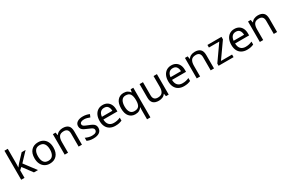

<svg xmlns="http://www.w3.org/2000/svg" viewBox="183 -2437 6502 4354"><g transform="rotate(-30 3433.5 -260.0)"><path d="M172 -363Q172 -347 170.5 -321Q169 -295 168 -276H172Q178 -284 190 -299Q202 -314 214.5 -329.5Q227 -345 236 -355L407 -536H510L293 -307L525 0H419L233 -250L172 -197V0H85V-760H172Z M1085 -269Q1085 -136 1017.5 -63Q950 10 835 10Q764 10 708.5 -22.5Q653 -55 621 -117.5Q589 -180 589 -269Q589 -402 656 -474Q723 -546 838 -546Q911 -546 966.5 -513.5Q1022 -481 1053.5 -419.5Q1085 -358 1085 -269ZM680 -269Q680 -174 717.5 -118.5Q755 -63 837 -63Q918 -63 956 -118.5Q994 -174 994 -269Q994 -364 956 -418Q918 -472 836 -472Q754 -472 717 -418Q680 -364 680 -269Z M1482 -546Q1578 -546 1627 -499.5Q1676 -453 1676 -349V0H1589V-343Q1589 -472 1469 -472Q1380 -472 1346 -422Q1312 -372 1312 -278V0H1224V-536H1295L1308 -463H1313Q1339 -505 1385 -525.5Q1431 -546 1482 -546Z M2191 -148Q2191 -70 2133 -30Q2075 10 1977 10Q1921 10 1880.5 1Q1840 -8 1809 -24V-104Q1841 -88 1886.5 -74.5Q1932 -61 1979 -61Q2046 -61 2076 -82.5Q2106 -104 2106 -140Q2106 -160 2095 -176Q2084 -192 2055.5 -208Q2027 -224 1974 -244Q1922 -264 1885 -284Q1848 -304 1828 -332Q1808 -360 1808 -404Q1808 -472 1863.5 -509Q1919 -546 2009 -546Q2058 -546 2100.5 -536.5Q2143 -527 2180 -510L2150 -440Q2116 -454 2079 -464Q2042 -474 2003 -474Q1949 -474 1920.5 -456.5Q1892 -439 1892 -409Q1892 -387 1905 -371.5Q1918 -356 1948.5 -341.5Q1979 -327 2030 -307Q2081 -288 2117 -268Q2153 -248 2172 -219.5Q2191 -191 2191 -148Z M2528 -546Q2597 -546 2646.5 -516Q2696 -486 2722.5 -431.5Q2749 -377 2749 -304V-251H2382Q2384 -160 2428.5 -112.5Q2473 -65 2553 -65Q2604 -65 2643.5 -74.5Q2683 -84 2725 -102V-25Q2684 -7 2644 1.5Q2604 10 2549 10Q2473 10 2414.5 -21Q2356 -52 2323.5 -113.5Q2291 -175 2291 -264Q2291 -352 2320.5 -415Q2350 -478 2403.5 -512Q2457 -546 2528 -546ZM2527 -474Q2464 -474 2427.5 -433.5Q2391 -393 2384 -321H2657Q2656 -389 2625 -431.5Q2594 -474 2527 -474Z M3242 11Q3242 -7 3243 -31Q3244 -55 3247 -72H3241Q3218 -38 3177.5 -14Q3137 10 3073 10Q2976 10 2915.5 -59.5Q2855 -129 2855 -267Q2855 -405 2916.5 -475.5Q2978 -546 3076 -546Q3139 -546 3179 -522Q3219 -498 3243 -463H3247L3260 -536H3330V240H3242ZM3090 -63Q3173 -63 3207.5 -108.5Q3242 -154 3243 -248V-266Q3243 -368 3209 -420.5Q3175 -473 3088 -473Q3016 -473 2981 -416.5Q2946 -360 2946 -265Q2946 -170 2981.5 -116.5Q3017 -63 3090 -63Z M3948 -536V0H3876L3863 -71H3859Q3833 -29 3787 -9.5Q3741 10 3689 10Q3592 10 3543 -36.5Q3494 -83 3494 -185V-536H3583V-191Q3583 -63 3702 -63Q3791 -63 3825.5 -113Q3860 -163 3860 -257V-536Z M4325 -546Q4394 -546 4443.5 -516Q4493 -486 4519.5 -431.5Q4546 -377 4546 -304V-251H4179Q4181 -160 4225.5 -112.5Q4270 -65 4350 -65Q4401 -65 4440.5 -74.5Q4480 -84 4522 -102V-25Q4481 -7 4441 1.5Q4401 10 4346 10Q4270 10 4211.5 -21Q4153 -52 4120.5 -113.5Q4088 -175 4088 -264Q4088 -352 4117.5 -415Q4147 -478 4200.5 -512Q4254 -546 4325 -546ZM4324 -474Q4261 -474 4224.5 -433.5Q4188 -393 4181 -321H4454Q4453 -389 4422 -431.5Q4391 -474 4324 -474Z M4940 -546Q5036 -546 5085 -499.5Q5134 -453 5134 -349V0H5047V-343Q5047 -472 4927 -472Q4838 -472 4804 -422Q4770 -372 4770 -278V0H4682V-536H4753L4766 -463H4771Q4797 -505 4843 -525.5Q4889 -546 4940 -546Z M5646 0H5254V-58L5542 -468H5271V-536H5639V-470L5355 -68H5646Z M5977 -546Q6046 -546 6095.5 -516Q6145 -486 6171.5 -431.5Q6198 -377 6198 -304V-251H5831Q5833 -160 5877.5 -112.5Q5922 -65 6002 -65Q6053 -65 6092.5 -74.5Q6132 -84 6174 -102V-25Q6133 -7 6093 1.5Q6053 10 5998 10Q5922 10 5863.5 -21Q5805 -52 5772.5 -113.5Q5740 -175 5740 -264Q5740 -352 5769.5 -415Q5799 -478 5852.5 -512Q5906 -546 5977 -546ZM5976 -474Q5913 -474 5876.5 -433.5Q5840 -393 5833 -321H6106Q6105 -389 6074 -431.5Q6043 -474 5976 -474Z M6592 -546Q6688 -546 6737 -499.5Q6786 -453 6786 -349V0H6699V-343Q6699 -472 6579 -472Q6490 -472 6456 -422Q6422 -372 6422 -278V0H6334V-536H6405L6418 -463H6423Q6449 -505 6495 -525.5Q6541 -546 6592 -546Z"/></g></svg>

Font: Noto Sans Tifinagh Hawad
Style: Regular
Weight: 400
Designer: JamraPatel
Foundry: JamraPatel LLC
Version: Version 2.006; ttfautohint (v1.8.4.7-5d5b)